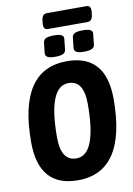

<svg xmlns="http://www.w3.org/2000/svg" viewBox="-107 -1079 799 1153"><g transform="rotate(-10 292.0 -502.5)"><path d="M273 8Q35 8 35 -266Q35 -708 330 -708Q568 -708 568 -436Q568 8 273 8ZM287 -123Q410 -123 410 -434Q410 -577 317 -577Q193 -577 193 -267Q193 -123 287 -123ZM443 -746Q410 -746 396.5 -754Q383 -762 384 -778L391 -842Q393 -859 408 -866.5Q423 -874 456 -874Q489 -874 503 -866.5Q517 -859 515 -842L508 -778Q507 -762 491.5 -754Q476 -746 443 -746ZM267 -746Q234 -746 220.5 -754Q207 -762 208 -778L215 -842Q217 -859 232 -866.5Q247 -874 280 -874Q313 -874 327 -866.5Q341 -859 339 -842L332 -778Q331 -762 315.5 -754Q300 -746 267 -746ZM252 -918Q223 -918 227 -958L229 -973Q233 -1013 262 -1013H504Q533 -1013 529 -973L527 -958Q523 -918 494 -918Z"/></g></svg>

Font: Asap Condensed
Style: Bold Italic
Weight: 700
Width: 3
Italic angle: -6°
Designer: Pablo Cosgaya
Foundry: Omnibus-Type
Version: Version 3.001; ttfautohint (v1.8.4.7-5d5b)